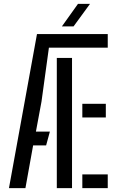

<svg xmlns="http://www.w3.org/2000/svg" viewBox="-20 -977 608 997"><path d="M26.5 0 172 -800H539.5V-729.5H234L195.5 -449.5L166.5 -293.5H239L219.5 -222H152L112 0ZM275 0V-676H354V0ZM407.5 -367V-438H529.5V-367ZM407.5 0V-71.5H539.5V0ZM301.5 -840 385 -957H447.5L362 -840Z"/></svg>

Font: Big Shoulders Stencil Text
Style: Regular
Weight: 400
Designer: Patric King
Foundry: XO Type Co
Version: Version 1.000